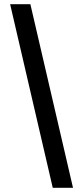

<svg xmlns="http://www.w3.org/2000/svg" viewBox="-20 -730 379 910"><path d="M230 160 28 -710H124L326 160Z"/></svg>

Font: TT Toshiba Sans
Style: Bold
Weight: 700
Designer: Paul D. Hunt
Foundry: Toshiba Corporation
Version: Version 2.020;PS 2.000;hotconv 1.0.86;makeotf.lib2.5.63406